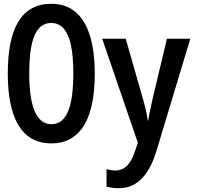

<svg xmlns="http://www.w3.org/2000/svg" viewBox="-20 -746 1040 1011"><path d="M250 9C416 9 479 -141 479 -358C479 -575 414 -726 250 -726C91 -726 21 -594 21 -359C21 -143 83 9 250 9ZM251 -92C170 -92 134 -189 134 -358C134 -528 165 -625 250 -625C332 -625 366 -533 366 -358C366 -189 333 -92 251 -92ZM607 245C713 245 771 158 805 45L982 -542H859L785 -232C777 -197 766 -149 761 -112H758C752 -154 742 -194 731 -231L642 -542H518L706 6L688 58C666 122 633 152 586 152C574 152 556 149 541 145V237C562 242 583 245 607 245Z"/></svg>

Font: Noto Sans Mono ExtraCondensed SemiBold
Style: Regular
Weight: 600
Width: 2
Designer: Monotype Design Team
Foundry: Monotype Imaging Inc.
Version: Version 2.014